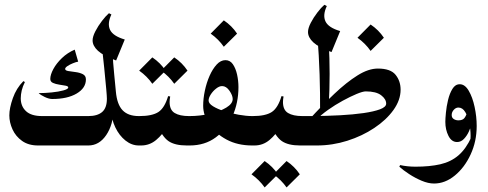

<svg xmlns="http://www.w3.org/2000/svg" viewBox="-20 -616 2068 813"><path d="M354 0Q341.3 0 334.2 -10.7Q327.1 -21.5 324.2 -36.1Q321.3 -50.8 321.3 -62.5Q321.3 -73.7 324.2 -88.4Q327.1 -103 334.2 -113.8Q341.3 -124.5 354 -124.5Q392.6 -124.5 412.6 -141.8Q432.6 -159.2 432.6 -197.8Q432.6 -208 429.9 -238.5Q427.2 -269 421.4 -327.4Q415.5 -385.7 404.3 -479L453.6 -473.6Q455.1 -427.7 456.3 -400.1Q457.5 -372.6 459.2 -350.6Q460.9 -328.6 463.6 -301Q466.3 -273.4 470.7 -227.5Q475.6 -173.8 499 -149.2Q522.5 -124.5 567.9 -124.5Q579.1 -124.5 586.4 -113.8Q593.8 -103 597.2 -88.4Q600.6 -73.7 600.6 -62.5Q600.6 -50.8 597.2 -36.1Q593.8 -21.5 586.4 -10.7Q579.1 0 567.9 0Q537.6 0 511.2 -21Q484.9 -42 468.3 -76.7Q451.7 -111.3 449.7 -152.3L460.9 -153.3Q459.5 -87.9 429.7 -43.9Q399.9 0 354 0ZM343.8 -279.8Q343.8 -243.2 304.7 -220Q265.6 -196.8 201.2 -196.8Q187.5 -196.8 169.9 -205.1Q152.3 -213.4 143.6 -221.7Q169.4 -221.7 198.7 -224.6Q228 -227.5 248.5 -233.2Q269 -238.8 269 -245.6Q269 -251 257.6 -253.2Q246.1 -255.4 231 -257.6Q215.8 -259.8 204.3 -264.9Q192.9 -270 192.9 -281.7Q192.9 -299.3 205.8 -323.5Q218.8 -347.7 242.2 -370.1Q265.6 -392.6 296.4 -405.8L311 -355Q301.8 -353.5 288.6 -348.1Q275.4 -342.8 265.6 -336.2Q255.9 -329.6 255.9 -324.2Q255.9 -317.4 269 -315.2Q282.2 -313 299.8 -310.8Q317.4 -308.6 330.6 -302Q343.8 -295.4 343.8 -279.8ZM292.5 0H141.1Q100.6 0 73.5 -19.3Q46.4 -38.6 33 -68.1Q19.5 -97.7 19.5 -127.4Q19.5 -158.2 34.4 -200.4Q49.3 -242.7 79.1 -272.5L85.4 -268.6Q76.2 -250.5 72 -232.9Q67.9 -215.3 67.9 -199.7Q67.9 -166 90.1 -145.3Q112.3 -124.5 158.2 -124.5H294.4Q300.3 -124.5 304.2 -114.3Q308.1 -104 310.1 -90.3Q312 -76.7 312 -66.4Q312 -54.7 309.8 -39.1Q307.6 -23.4 303.2 -11.7Q298.8 0 292.5 0ZM441.4 -560.1 451.7 -554.7Q433.6 -516.1 446 -489.7Q458.5 -463.4 508.3 -448.7L471.7 -359.9Q417.5 -379.9 394.8 -400.9Q372.1 -421.9 372.1 -444.8Q372.1 -460.9 383.8 -483.6Q395.5 -506.3 411.9 -527.6Q428.2 -548.8 441.4 -560.1ZM353.5 0H287.6Q277.3 0 271 -10.7Q264.6 -21.5 261.7 -36.1Q258.8 -50.8 258.8 -62.5Q258.8 -73.7 261.7 -88.4Q264.6 -103 271 -113.8Q277.3 -124.5 287.6 -124.5H353.5Q363.3 -124.5 369.9 -113.8Q376.5 -103 379.6 -88.4Q382.8 -73.7 382.8 -62.5Q382.8 -50.8 379.6 -36.1Q376.5 -21.5 369.9 -10.7Q363.3 0 353.5 0Z M567.9 0Q558.1 0 549.8 -18.3Q541.5 -36.6 541.5 -62.5Q541.5 -87.9 549.8 -106.2Q558.1 -124.5 567.9 -124.5H570.3Q624.5 -124.5 650.9 -141.8Q677.2 -159.2 691.9 -209L700.7 -207.5Q698.2 -194.3 698.2 -184.1Q698.2 -150.4 719.7 -137.5Q741.2 -124.5 780.3 -124.5H782.7Q793 -124.5 804.4 -106.2Q815.9 -87.9 815.9 -62.5Q815.9 -36.6 804.7 -18.3Q793.5 0 782.7 0H771Q720.2 0 693.4 -18.6Q666.5 -37.1 644.5 -90.8L690.4 -83Q668.9 -46.4 641.1 -23.2Q613.3 0 577.6 0ZM625 -373Q659.2 -350.1 681.2 -316.9L625 -261.2Q603 -293 569.3 -316.9ZM717.8 -373Q752 -350.1 773.9 -316.9L717.8 -261.2Q695.8 -293 662.1 -316.9Z M934.6 -361.3Q954.1 -361.3 966.1 -344Q978 -326.7 983.9 -300.3Q989.7 -273.9 989.7 -247.1Q989.7 -181.2 964.8 -125Q939.9 -68.8 893.8 -34.4Q847.7 0 782.7 0Q772.5 0 762 -18.3Q751.5 -36.6 751.5 -62.5Q751.5 -87.9 762 -106.2Q772.5 -124.5 782.7 -124.5Q827.1 -124.5 869.1 -134.3Q911.1 -144 938.2 -160.4Q965.3 -176.8 965.3 -196.8Q965.3 -211.9 951.7 -231.7Q938 -251.5 920.4 -251.5Q908.2 -251.5 894.8 -240.7Q881.3 -230 872.3 -215.8Q863.3 -201.7 863.3 -190.4Q863.3 -177.7 882.1 -166Q900.9 -154.3 930.2 -145Q959.5 -135.7 991 -130.1Q1022.5 -124.5 1047.9 -124.5Q1059.1 -124.5 1070.8 -106.2Q1082.5 -87.9 1082.5 -62.5Q1082.5 -36.6 1070.8 -18.3Q1059.1 0 1047.9 0Q985.8 0 939.2 -25.1Q892.6 -50.3 866.5 -88.9Q840.3 -127.4 840.3 -168Q840.3 -198.2 847.4 -231.9Q854.5 -265.6 867.4 -294.9Q880.4 -324.2 897.5 -342.8Q914.6 -361.3 934.6 -361.3ZM927.7 -529.8Q961.9 -506.8 983.9 -473.6L927.7 -418Q905.8 -449.7 872.1 -473.6Z M1047.9 0Q1038.1 0 1029.8 -18.3Q1021.5 -36.6 1021.5 -62.5Q1021.5 -87.9 1029.8 -106.2Q1038.1 -124.5 1047.9 -124.5H1050.3Q1104.5 -124.5 1130.9 -141.8Q1157.2 -159.2 1171.9 -209L1180.7 -207.5Q1178.2 -194.3 1178.2 -184.1Q1178.2 -150.4 1199.7 -137.5Q1221.2 -124.5 1260.3 -124.5H1262.7Q1272.9 -124.5 1284.4 -106.2Q1295.9 -87.9 1295.9 -62.5Q1295.9 -36.6 1284.7 -18.3Q1273.4 0 1262.7 0H1251Q1200.2 0 1173.3 -18.6Q1146.5 -37.1 1124.5 -90.8L1170.4 -83Q1148.9 -46.4 1121.1 -23.2Q1093.3 0 1057.6 0ZM1100.6 65.9Q1134.8 88.9 1156.7 122.1L1100.6 177.7Q1078.6 146 1044.9 122.1ZM1193.4 65.9Q1227.5 88.9 1249.5 122.1L1193.4 177.7Q1171.4 146 1137.7 122.1Z M1262.7 0Q1246.6 0 1239.5 -18.1Q1232.4 -36.1 1232.4 -62.5Q1232.4 -88.4 1239.7 -106.4Q1247.1 -124.5 1262.7 -124.5H1305.7L1323.2 0ZM1353.5 -595.7 1363.8 -590.3Q1345.7 -551.8 1358.2 -525.4Q1370.6 -499 1420.4 -484.4L1383.8 -395.5Q1329.6 -415.5 1306.9 -436.5Q1284.2 -457.5 1284.2 -480.5Q1284.2 -496.6 1295.9 -519.3Q1307.6 -542 1324 -563.2Q1340.3 -584.5 1353.5 -595.7ZM1580.1 -325.7Q1633.8 -325.7 1655 -299.3Q1676.3 -272.9 1676.3 -236.3Q1676.3 -192.4 1646 -150.1Q1615.7 -107.9 1564.7 -74Q1513.7 -40 1450.7 -20Q1387.7 0 1321.8 0L1304.7 -124.5Q1364.3 -125 1419.9 -127.9Q1475.6 -130.9 1519.5 -137.2Q1563.5 -143.6 1589.4 -153.3Q1615.2 -163.1 1615.2 -177.2Q1615.2 -196.3 1594 -212.6Q1572.8 -229 1528.8 -229Q1516.1 -229 1489.7 -218Q1463.4 -207 1431.2 -189.5Q1398.9 -171.9 1368.9 -150.6Q1338.9 -129.4 1319.3 -108.4L1289.6 -110.4Q1344.2 -169.9 1395.8 -218.8Q1447.3 -267.6 1493.7 -296.6Q1540 -325.7 1580.1 -325.7ZM1335.4 -139.6Q1335.9 -220.2 1333.3 -300.8Q1330.6 -381.3 1324.2 -461.9Q1348.6 -447.3 1372.1 -434.6Q1379.4 -303.2 1372.1 -171.4Q1362.8 -163.1 1353.8 -155.3Q1344.7 -147.5 1335.4 -139.6ZM1549.3 -512.2Q1583.5 -489.3 1605.5 -456.1L1549.3 -400.4Q1527.3 -432.1 1493.7 -456.1Z M1998.5 -82.5Q1998.5 -17.6 1972.9 37.8Q1947.3 93.3 1906 127.2Q1864.7 161.1 1817.9 161.1Q1793.5 161.1 1765.6 149.4Q1737.8 137.7 1712.4 121.1Q1687 104.5 1670.9 89.8L1674.3 83Q1705.1 89.8 1739.3 89.8Q1799.8 89.8 1844.5 79.6Q1889.2 69.3 1921.1 42Q1953.1 14.6 1976.1 -35.6ZM1968.8 0.5Q1972.7 -15.6 1972.7 -40.5Q1972.7 -67.4 1967 -95Q1961.4 -122.6 1950 -141.6Q1938.5 -160.6 1920.9 -160.6Q1910.2 -160.6 1901.4 -150.9Q1892.6 -141.1 1892.6 -128.9Q1892.6 -117.7 1901.1 -112.1Q1909.7 -106.4 1920.9 -106.4Q1939 -106.4 1946.5 -116.2Q1954.1 -126 1957.5 -140.1L1976.6 -91.3Q1973.6 -77.6 1965.6 -59.6Q1957.5 -41.5 1944.8 -28.1Q1932.1 -14.6 1915.5 -14.6Q1892.1 -14.6 1878.9 -40.8Q1865.7 -66.9 1865.7 -100.1Q1865.7 -113.3 1868.2 -139.2Q1870.6 -165 1877.2 -192.6Q1883.8 -220.2 1895.8 -239.7Q1907.7 -259.3 1926.8 -259.3Q1948.7 -259.3 1964.8 -231.7Q1981 -204.1 1989.7 -163.1Q1998.5 -122.1 1998.5 -82.5Q1994.6 -55.2 1986.8 -35.2Q1979 -15.1 1968.8 0.5Z"/></svg>

Font: Lateef
Style: Bold
Weight: 700
Designer: SIL International
Foundry: SIL International
Version: Version 4.200